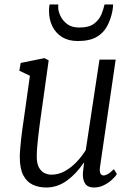

<svg xmlns="http://www.w3.org/2000/svg" viewBox="-20 -824 584 854"><path d="M185.5 10Q153 10 126.2 -2.2Q99.5 -14.5 83.8 -44Q68 -73.5 68 -126.5Q68 -141.5 69.8 -162Q71.5 -182.5 74 -205.8Q76.5 -229 79.8 -252.2Q83 -275.5 86 -295L113 -487L66 -509.5L72 -544L178 -565.5L196.5 -555.5L159.5 -291Q156.5 -270 153.8 -248.2Q151 -226.5 148.8 -205.5Q146.5 -184.5 145 -164.8Q143.5 -145 143.5 -127.5Q143.5 -95.5 153.8 -78Q164 -60.5 179 -53.8Q194 -47 208.5 -47Q240 -47 268.8 -63Q297.5 -79 321.2 -104.2Q345 -129.5 361.5 -156.5L422.5 -559H494.5L425 -82.5Q422 -63.5 426.2 -53.5Q430.5 -43.5 441.5 -43.5Q447.5 -43.5 458 -48.8Q468.5 -54 486.5 -71.5L500 -50Q491 -36 475.2 -22.2Q459.5 -8.5 439.8 0.8Q420 10 398 10Q371 10 359.8 -5.8Q348.5 -21.5 348.5 -48.5Q348.5 -53 349.2 -59.5Q350 -66 350.8 -73.2Q351.5 -80.5 352.5 -87.2Q353.5 -94 354 -100H352.5Q335 -74.5 315.8 -54.2Q296.5 -34 276 -19.5Q255.5 -5 232.8 2.5Q210 10 185.5 10ZM325.5 -641.5Q284.5 -641.5 256 -659.2Q227.5 -677 212.8 -707.2Q198 -737.5 198 -775.5Q198 -787.5 199.2 -794.5Q200.5 -801.5 200.5 -804H239Q239 -800.5 239 -796.8Q239 -793 239 -788.5Q239 -774.5 248.5 -753.8Q258 -733 278.5 -717.2Q299 -701.5 332 -701.5Q376.5 -701.5 399.2 -719.2Q422 -737 431.5 -761.2Q441 -785.5 445 -804H483Q483 -800.5 482.5 -792.5Q482 -784.5 480 -775Q473 -739 457 -708.5Q441 -678 410 -659.8Q379 -641.5 325.5 -641.5Z"/></svg>

Font: Merriweather 24pt SemiCondensed Light
Style: Italic
Weight: 300
Width: 4
Italic angle: -7.8°
Designer: Eben Sorkin
Foundry: Eben Sorkin
Version: Version 2.101